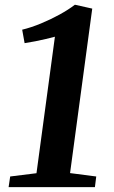

<svg xmlns="http://www.w3.org/2000/svg" viewBox="-20 -772 470 792"><path d="M22 -44 130.5 -57.5 206.5 -620.5Q189 -616 168.5 -611Q148 -606 126 -601.8Q104 -597.5 81.5 -594L71.5 -649.5Q108.5 -658.5 149 -675.2Q189.5 -692 226.2 -712.2Q263 -732.5 289 -752.5L360.5 -736.5L269 -58L377 -44L371.5 0H15.5Z"/></svg>

Font: Merriweather 48pt
Style: Bold Italic
Weight: 700
Italic angle: -7.8°
Version: Version 2.101